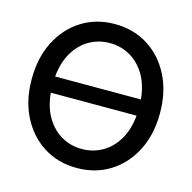

<svg xmlns="http://www.w3.org/2000/svg" viewBox="-109 -848 967 968"><g transform="rotate(15 374.5 -363.5)"><path d="M374 11.7Q277.3 11.7 201.7 -35.6Q126 -83 82.8 -167.5Q39.6 -252 39.6 -363.3Q39.6 -475.1 82.8 -559.8Q126 -644.5 201.7 -691.9Q277.3 -739.3 374 -739.3Q471.2 -739.3 546.9 -691.9Q622.6 -644.5 665.8 -559.8Q709 -475.1 709 -363.3Q709 -252 665.8 -167.5Q622.6 -83 546.9 -35.6Q471.2 11.7 374 11.7ZM150.4 -405.8H598.1Q590.8 -481.4 559.3 -533.7Q527.8 -585.9 479.7 -613Q431.6 -640.1 374 -640.1Q316.4 -640.1 268.6 -613Q220.7 -585.9 189.2 -533.7Q157.7 -481.4 150.4 -405.8ZM374 -87.4Q431.6 -87.4 479.7 -114.5Q527.8 -141.6 559.3 -193.6Q590.8 -245.6 598.1 -321.3H150.4Q157.7 -245.6 189.2 -193.6Q220.7 -141.6 268.6 -114.5Q316.4 -87.4 374 -87.4Z"/></g></svg>

Font: Inter Display Medium
Style: Regular
Weight: 500
Designer: Rasmus Andersson
Foundry: rsms
Version: Version 4.001;git-9221beed3